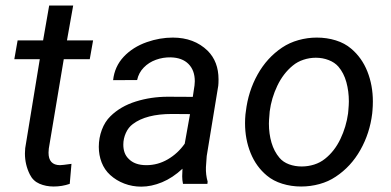

<svg xmlns="http://www.w3.org/2000/svg" viewBox="-20 -677 1438 707"><path d="M236.8 0Q208.5 9.8 177.7 9.8Q148.9 9.8 125.2 -0.5Q101.6 -10.7 89.8 -34.7Q71.8 -70.8 71.8 -111.8Q71.8 -117.7 72.8 -131.3L126.5 -459H32.7L44.9 -528.3H138.7L161.1 -656.7H249.5L226.6 -528.3H322.8L310.5 -459H214.8L159.7 -129.9Q158.7 -119.1 158.7 -114.7Q158.7 -69.3 200.7 -68.8Q209 -68.8 243.2 -73.7Z M653.8 0Q650.9 -14.2 650.9 -27.8L651.9 -55.7Q615.7 -22 576.7 -5.9Q537.6 10.3 500 10.3Q467.3 10.3 437.7 -1Q408.2 -12.2 385.7 -32.7Q364.7 -51.8 354.2 -78.9Q343.8 -106 343.8 -136.2Q343.8 -168.9 355 -199Q366.2 -229 386.7 -249Q423.8 -285.6 480 -303.2Q536.1 -320.8 598.1 -320.8L689.9 -320.3L696.3 -362.8Q697.3 -373.5 697.3 -377.9Q697.3 -418 674.1 -441.4Q650.9 -464.8 608.4 -465.8Q580.1 -466.3 554 -456.8Q527.8 -447.3 509.3 -428.2Q490.7 -409.2 484.9 -382.3L396.5 -381.8Q401.9 -432.1 435.5 -468Q469.2 -503.9 521 -522Q568.4 -538.6 616.2 -538.6Q694.8 -538.6 744.6 -490.2Q784.7 -450.2 784.7 -384.8Q784.7 -369.1 783.7 -361.3L741.2 -102.5L738.3 -61.5Q737.3 -33.2 744.6 -8.3L743.7 0ZM660.2 -147.9 679.7 -256.8 612.8 -257.3Q518.1 -257.3 469.2 -220.2Q452.6 -208 443.4 -187.3Q434.1 -166.5 434.1 -144.5Q434.1 -111.3 453.1 -92.8Q475.6 -68.8 519 -68.8Q561 -68.8 597.9 -90.3Q634.8 -111.8 660.2 -147.9Z M885.3 -266.6Q894 -340.8 928.5 -402.6Q962.9 -464.4 1019 -502Q1045.9 -520 1079.1 -529.3Q1112.3 -538.6 1146.5 -538.6Q1183.6 -538.6 1216.6 -528.3Q1249.5 -518.1 1272.9 -498Q1312.5 -464.8 1332.8 -413.8Q1353 -362.8 1353 -303.2Q1353 -286.6 1351.6 -270.5L1350.6 -259.3Q1341.8 -186.5 1307.1 -125Q1272.5 -63.5 1216.3 -26.4Q1189.5 -8.3 1156.5 0.7Q1123.5 9.8 1088.9 9.8Q1052.2 9.8 1019.3 -0.5Q986.3 -10.7 962.9 -30.3Q923.3 -63 902.8 -113.5Q882.3 -164.1 882.3 -223.6Q882.3 -239.3 883.8 -255.4ZM972.2 -254.9Q970.2 -233.4 970.2 -221.7Q970.2 -184.6 979.7 -151.9Q989.3 -119.1 1009.3 -95.7Q1022.5 -80.1 1044.2 -72Q1065.9 -64 1090.8 -64Q1114.3 -64 1136.7 -71Q1159.2 -78.1 1176.8 -92.3Q1211.9 -120.1 1233.4 -165Q1254.9 -210 1261.7 -259.3L1262.7 -270.5Q1264.6 -292 1264.6 -303.7Q1264.6 -340.8 1255.4 -374.5Q1246.1 -408.2 1226.1 -431.6Q1212.4 -447.3 1190.2 -455.8Q1168 -464.4 1143.1 -464.4Q1119.6 -464.4 1097.4 -457Q1075.2 -449.7 1058.1 -435.5Q1022.9 -406.7 1001.2 -361.3Q979.5 -315.9 973.1 -266.6Z"/></svg>

Font: Mardoto
Style: Italic
Weight: 400
Italic angle: -12°
Designer: Christian Robertson, Vahan Hovhannisyan
Foundry: Google
Version: Version 1.000